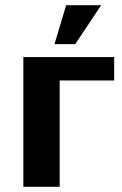

<svg xmlns="http://www.w3.org/2000/svg" viewBox="-20 -720 470 740"><path d="M420 -500H70V0H210V-410H420ZM235 -700 190 -550H270L370 -700Z"/></svg>

Font: Scada
Style: Bold
Weight: 700
Designer: Jovanny Lemonad
Foundry: Jovanny Lemonad
Version: Version 3.005